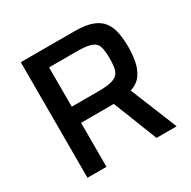

<svg xmlns="http://www.w3.org/2000/svg" viewBox="-154 -839 987 990"><g transform="rotate(-30 339.5 -344.0)"><path d="M92 0V-688H413Q478 -688 518 -672.5Q558 -657 578 -628.5Q598 -600 605 -561Q612 -522 612 -475Q612 -441 605.5 -401Q599 -361 577.5 -327Q556 -293 510 -278L623 0H503L400 -262Q396 -262 392 -262Q388 -262 383 -262H205V0ZM205 -358H366Q427 -358 455.5 -370Q484 -382 491.5 -407.5Q499 -433 499 -475Q499 -518 492 -544Q485 -570 457.5 -581Q430 -592 369 -592H205Z"/></g></svg>

Font: Saira Medium
Style: Regular
Weight: 500
Designer: Hector Gatti with collaboration of the Omnibus-Type team
Foundry: Omnibus-Type
Version: Version 1.100; ttfautohint (v1.8.3)